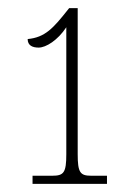

<svg xmlns="http://www.w3.org/2000/svg" viewBox="-20 -838 343 472"><path d="M60 -386H243V-406H204C177 -406 171 -414 171 -459V-818H150L146 -813C111 -769 91 -746 48 -742C48 -726 60 -721 75 -721C93 -721 122 -739 143 -771V-459C143 -414 137 -406 109 -406H60Z"/></svg>

Font: Noto Serif ExtraCondensed Thin
Style: Regular
Weight: 100
Width: 2
Designer: Monotype Design Team
Foundry: Monotype Imaging Inc.
Version: Version 2.013